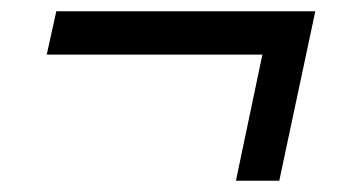

<svg xmlns="http://www.w3.org/2000/svg" viewBox="-20 -397 620 341"><path d="M399 -76 446 -300H63L80 -377H540L476 -76Z"/></svg>

Font: Sometype Mono Medium
Style: Italic
Weight: 500
Italic angle: -12°
Monospace: yes
Designer: Ryoichi Tsunekawa
Foundry: Dharma Type
Version: Version 1.000; ttfautohint (v1.8.3)